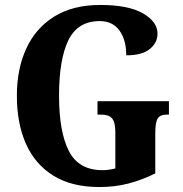

<svg xmlns="http://www.w3.org/2000/svg" viewBox="-20 -744 737 774"><path d="M381 10Q269 10 195 -36Q121 -82 84.5 -164.5Q48 -247 48 -358Q48 -466 86 -548.5Q124 -631 199 -677.5Q274 -724 384 -724Q498 -724 556.5 -690Q615 -656 615 -608Q615 -572 584 -546.5Q553 -521 489 -521Q489 -583 461.5 -621Q434 -659 382 -659Q293 -659 255.5 -581.5Q218 -504 218 -358Q218 -213 257.5 -135.5Q297 -58 393 -58Q418 -58 445 -65V-211Q445 -251 432 -266.5Q419 -282 387 -282H373V-336H661V-282H653Q625 -282 615.5 -266Q606 -250 606 -207V-45Q552 -18 497 -4Q442 10 381 10Z"/></svg>

Font: Noto Serif Ethiopic Condensed ExtraBold
Style: Regular
Weight: 800
Width: 3
Designer: Monotype Design Team
Foundry: Monotype Imaging Inc.
Version: Version 2.102; ttfautohint (v1.8.4.7-5d5b)